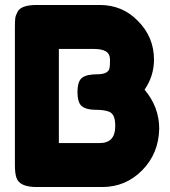

<svg xmlns="http://www.w3.org/2000/svg" viewBox="-20 -754 686 773"><path d="M562 -393Q621 -323 621 -236Q619 -136 552.5 -68.5Q486 -1 391 -1H128Q58 -1 46 -39Q40 -56 40 -91V-646Q40 -670 41.5 -681Q43 -692 51 -707Q65 -734 129 -734H381Q473 -734 535 -670Q600 -605 600 -514Q600 -448 562 -393ZM444 -246Q444 -270 438.5 -284Q433 -298 420 -304Q400 -312 364 -312Q328 -312 310 -326Q292 -340 292 -383.5Q292 -427 310.5 -441Q329 -455 372 -455Q412 -455 420 -476Q423 -487 423 -512Q423 -537 406.5 -547Q390 -557 357 -557H217V-178H381Q444 -178 444 -246Z"/></svg>

Font: Fredoka One
Style: Regular
Weight: 400
Version: Version 1.001;April 7, 2020;FontCreator 12.0.0.2522 64-bit